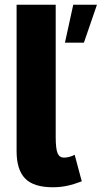

<svg xmlns="http://www.w3.org/2000/svg" viewBox="-20 -770 429 810"><path d="M325 -5Q291 8 262.5 14Q234 20 203 20Q122 20 86 -17Q50 -54 50 -132V-750H215V-192Q215 -142 223 -123.5Q231 -105 250 -105Q260 -105 272 -108Q284 -111 295 -117ZM289 -750H389L334 -590H254Z"/></svg>

Font: Moderustic
Style: Bold
Weight: 700
Designer: Tural Alisoy
Foundry: TAFT Foundry
Version: Version 2.120